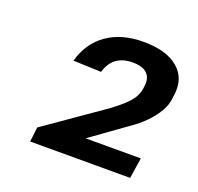

<svg xmlns="http://www.w3.org/2000/svg" viewBox="-75 -866 531 516"><g transform="rotate(20 190.5 -608.0)"><path d="M64 -472 232 -589Q256 -607 269 -620Q282 -633 288 -644Q294 -655 296 -668L297 -676Q300 -699 287 -711.5Q274 -724 246 -724Q218 -724 200 -711Q182 -698 174 -671L94 -674Q109 -728 150.5 -757Q192 -786 254 -786Q320 -786 353.5 -757.5Q387 -729 380 -680L379 -672Q377 -651 366 -632Q355 -613 337.5 -595Q320 -577 295 -560L132 -443L143 -489H354L345 -430H59Z"/></g></svg>

Font: Pathway Extreme 28pt Medium
Style: Italic
Weight: 500
Italic angle: -8°
Designer: Eduardo Rodriguez Tunni
Foundry: Eduardo Rodriguez Tunni
Version: Version 1.001;gftools[0.9.26]